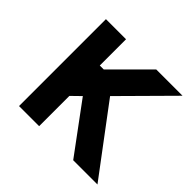

<svg xmlns="http://www.w3.org/2000/svg" viewBox="-132 -670 817 817"><g transform="rotate(45 276.0 -261.5)"><path d="M75 0V-523H196V-365H220L378 -523H536L319 -304L547 0H401L237 -222L196 -182V0Z"/></g></svg>

Font: Tomorrow Medium
Style: Regular
Weight: 500
Designer: Tony de Marco, Monica Rizzolli
Foundry: Just in Type
Version: Version 2.002